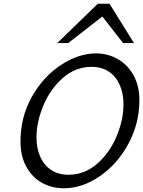

<svg xmlns="http://www.w3.org/2000/svg" viewBox="-20 -993 764 1025"><path d="M639.2 -435.5Q639.2 -496.1 618.4 -541.5Q597.7 -586.9 559.3 -611.6Q521 -636.2 469.7 -636.2Q383.3 -636.2 315.9 -577.1Q248.5 -518.1 211.7 -429.9Q174.8 -341.8 174.8 -259.8Q174.8 -199.7 195.6 -154.5Q216.3 -109.4 254.9 -84.7Q293.5 -60.1 345.2 -60.1Q431.6 -60.1 498.8 -118.9Q565.9 -177.7 602.5 -265.6Q639.2 -353.5 639.2 -435.5ZM320.8 12.2Q256.8 12.2 204.1 -17.1Q151.4 -46.4 120.4 -103Q89.4 -159.7 89.4 -237.8Q89.4 -368.2 150.1 -476.1Q210.9 -584 305.2 -646Q399.4 -708 493.7 -708Q554.2 -708 607.2 -678.5Q660.2 -648.9 692.1 -592.3Q724.1 -535.6 724.1 -458Q724.1 -334 665.5 -225.6Q606.9 -117.2 513.2 -52.5Q419.4 12.2 320.8 12.2ZM285.6 -763.2 502.4 -973.1H564.5L695.3 -763.2H637.2L526.4 -904.8L344.2 -763.2Z"/></svg>

Font: Lesson One Light
Style: Italic
Weight: 300
Italic angle: -14°
Designer: But Ko, Victor Gaultney, Annie Olsen, Julie Remington, Don Collingsworth, Eric Hays, Becca Hirsbrunner
Version: Version 1.100